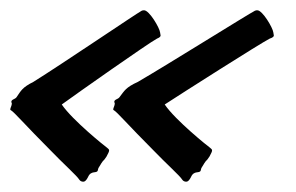

<svg xmlns="http://www.w3.org/2000/svg" viewBox="-31 -417 576 373"><path d="M244 -396C233 -390 90 -293 34 -258C12 -247 10 -241 1 -228C-2 -224 -9 -224 -9 -219C-9 -218 -8 -217 -8 -216C-8 -212 -11 -207 -11 -205C-11 -204 -11 -203 -10 -203C-3 -199 18 -174 68 -124C90 -101 119 -75 123 -68C125 -65 128 -64 131 -64C134 -64 137 -67 140 -73C146 -87 157 -79 159 -86C160 -92 161 -91 166 -100C172 -109 168 -101 176 -113C179 -119 181 -122 181 -125C181 -127 179 -128 177 -130C174 -132 110 -183 89 -214C115 -233 257 -333 274 -342C279 -344 281 -346 281 -348C281 -350 280 -352 280 -354C279 -363 259 -397 249 -397C247 -397 246 -397 244 -396ZM464 -396C452 -390 297 -293 237 -258C213 -247 211 -241 201 -228C198 -224 191 -224 191 -219C191 -218 192 -217 192 -216C192 -212 189 -207 189 -205C189 -204 189 -203 190 -203C197 -199 218 -174 268 -124C290 -101 319 -75 323 -68C325 -65 328 -64 331 -64C334 -64 337 -67 340 -73C346 -87 357 -79 359 -86C360 -92 361 -91 366 -100C372 -109 368 -101 376 -113C379 -119 381 -122 381 -125C381 -127 379 -128 377 -130C374 -132 310 -183 289 -214C318 -233 475 -333 493 -342C499 -344 501 -346 501 -348C501 -350 500 -352 500 -354C499 -363 479 -397 469 -397C467 -397 466 -397 464 -396Z"/></svg>

Font: Oregano
Style: Italic
Weight: 400
Italic angle: -12°
Designer: Astigmatic (AOETI)
Foundry: Astigmatic (AOETI)
Version: Version 1.000